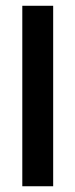

<svg xmlns="http://www.w3.org/2000/svg" viewBox="-20 -648 262 668"><path d="M165 0V-627.9H57.6V0Z"/></svg>

Font: Namkio Khamti
Style: Bold
Weight: 700
Designer: Debbi Hosken
Foundry: SIL International
Version: Version 3.917